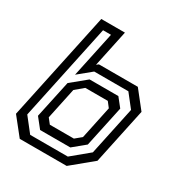

<svg xmlns="http://www.w3.org/2000/svg" viewBox="-176 -873 935 996"><g transform="rotate(30 291.5 -375.0)"><path d="M86.5 0 4.5 -103 142 -750H283.5L237 -530.5L249 -540H482L563.5 -437L492.5 -103L367.5 0ZM155 -92.5 108.5 -151 156.5 -374.5 246 -448H418.5L459.5 -396.5L407 -151L336 -92.5ZM185 -141.5H329L366 -172L407.5 -368L383.5 -399H249L200.5 -358.5L161 -172ZM123 -45H348.5L450 -129L511.5 -418.5L451 -495.5H246.5L168.5 -431.5L226.5 -704H179L57 -129Z"/></g></svg>

Font: Tourney Medium
Style: Italic
Weight: 500
Italic angle: -12°
Version: Version 1.015